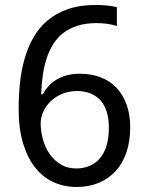

<svg xmlns="http://www.w3.org/2000/svg" viewBox="-20 -744 591 774"><path d="M55.2 -305.2Q55.2 -356.4 60.3 -407.2Q65.4 -458 78.4 -504.6Q91.3 -551.3 113.8 -591.3Q136.2 -631.3 170.9 -660.9Q205.6 -690.4 253.9 -707.3Q302.2 -724.1 367.2 -724.1Q376.5 -724.1 387.7 -723.6Q398.9 -723.1 410.4 -721.9Q421.9 -720.7 432.4 -719Q442.9 -717.3 451.2 -714.8V-639.2Q434.1 -645 412.6 -647.9Q391.1 -650.9 370.1 -650.9Q326.2 -650.9 292.7 -640.4Q259.3 -629.9 234.9 -610.8Q210.4 -591.8 194.1 -565.4Q177.7 -539.1 167.5 -507.1Q157.2 -475.1 152.3 -439Q147.5 -402.8 146 -363.8H151.9Q161.6 -381.3 175.5 -396.7Q189.5 -412.1 208 -423.1Q226.6 -434.1 249.8 -440.4Q272.9 -446.8 301.8 -446.8Q348.1 -446.8 385.7 -432.4Q423.3 -418 449.7 -390.1Q476.1 -362.3 490.5 -322Q504.9 -281.7 504.9 -230Q504.9 -174.3 489.7 -129.9Q474.6 -85.4 446.3 -54.4Q418 -23.4 377.9 -6.8Q337.9 9.8 288.1 9.8Q239.3 9.8 196.5 -9.3Q153.8 -28.3 122.6 -67.4Q91.3 -106.4 73.2 -165.5Q55.2 -224.6 55.2 -305.2ZM287.1 -64.9Q316.4 -64.9 340.6 -75Q364.7 -85 382.3 -105.2Q399.9 -125.5 409.4 -156.5Q418.9 -187.5 418.9 -230Q418.9 -264.2 410.9 -291.3Q402.8 -318.4 386.7 -337.4Q370.6 -356.4 346.4 -366.7Q322.3 -377 290 -377Q257.3 -377 230.2 -365.5Q203.1 -354 184.1 -335.7Q165 -317.4 154.5 -293.9Q144 -270.5 144 -247.1Q144 -214.4 153.1 -181.9Q162.1 -149.4 179.9 -123.5Q197.8 -97.7 224.6 -81.3Q251.5 -64.9 287.1 -64.9Z"/></svg>

Font: Puppies Kittens
Style: Regular
Weight: 400
Foundry: Ascender Corporation and Peter Mawhorter
Version: Version 0.1